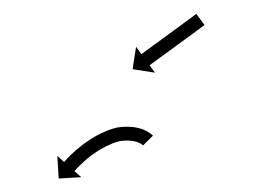

<svg xmlns="http://www.w3.org/2000/svg" viewBox="-20 -426 391 278"><path d="M275.3 -389.1C275.6 -389.3 275.9 -389.5 276.2 -389.7L264.3 -405.9C264 -405.7 263.7 -405.4 263.4 -405.2C262.6 -404.6 261.8 -404 260.9 -403.4C259.6 -402.4 258.3 -401.5 257 -400.5C255.3 -399.3 253.6 -398 251.9 -396.8C249.9 -395.3 247.9 -393.8 245.9 -392.4C243.7 -390.7 241.4 -389.1 239.2 -387.4C236.8 -385.7 234.4 -383.9 232 -382.2C229.5 -380.4 227 -378.6 224.6 -376.7C222.1 -374.9 219.6 -373.1 217.2 -371.3C214.8 -369.6 212.4 -367.8 210 -366C207.7 -364.4 205.5 -362.8 203.2 -361.1C201.2 -359.7 199.2 -358.2 197.2 -356.7C195.5 -355.5 193.8 -354.2 192.1 -353C190.8 -352 189.5 -351.1 188.2 -350.1C187.4 -349.5 186.5 -348.9 185.7 -348.3C185.4 -348 185.1 -347.8 184.8 -347.6L177 -358.2L172 -325.8L204.4 -320.8L196.6 -331.5C196.9 -331.7 197.2 -331.9 197.5 -332.1C198.3 -332.7 199.2 -333.4 200 -334C201.3 -334.9 202.6 -335.9 204 -336.9C205.7 -338.1 207.3 -339.3 209 -340.6C211.1 -342.1 213.1 -343.5 215.1 -345C217.3 -346.6 219.5 -348.3 221.8 -349.9C224.2 -351.7 226.6 -353.4 229 -355.2C231.4 -357 233.9 -358.8 236.4 -360.6C238.9 -362.4 241.3 -364.2 243.8 -366C246.2 -367.8 248.6 -369.6 251 -371.3C253.2 -373 255.5 -374.6 257.7 -376.2C259.7 -377.7 261.7 -379.2 263.7 -380.6C265.4 -381.9 267.1 -383.1 268.8 -384.4C270.1 -385.3 271.4 -386.3 272.7 -387.2C273.6 -387.9 274.4 -388.5 275.3 -389.1ZM186.7 -215.9C186.9 -215.8 187 -215.6 187.2 -215.5L201.4 -229.6C201.1 -229.8 200.9 -230 200.6 -230.3C200.6 -230.3 200.6 -230.3 200.6 -230.4C200.5 -230.4 200.5 -230.5 200.5 -230.5C199.6 -231.2 198.8 -231.9 197.9 -232.6C197.9 -232.6 197.8 -232.7 197.7 -232.7C197.6 -232.8 197.6 -232.9 197.6 -232.9C196.1 -234 194.5 -234.9 192.9 -235.9C192.9 -235.9 192.7 -235.9 192.6 -236C192.5 -236.1 192.4 -236.1 192.4 -236.1C190.1 -237.3 187.7 -238.3 185.2 -239.2C185.2 -239.2 185.1 -239.3 185 -239.3C184.8 -239.4 184.7 -239.4 184.7 -239.4C181.6 -240.4 178.4 -241.1 175.2 -241.7C175.2 -241.7 175.1 -241.7 174.9 -241.8C174.8 -241.8 174.7 -241.8 174.7 -241.8C170.8 -242.3 166.9 -242.5 163.1 -242.5C163.1 -242.5 163 -242.5 162.9 -242.5C162.8 -242.5 162.7 -242.5 162.7 -242.5C158.6 -242.4 154.4 -242.1 150.3 -241.5C150.3 -241.5 150.1 -241.4 149.9 -241.4C149.8 -241.4 149.6 -241.3 149.6 -241.3C145.5 -240.4 141.4 -239.2 137.5 -237.8C137.5 -237.8 137.4 -237.7 137.3 -237.7C137.2 -237.6 137.1 -237.6 137.1 -237.6C132.6 -235.8 128.2 -233.8 123.9 -231.7C123.9 -231.7 123.8 -231.7 123.8 -231.7C123.7 -231.6 123.6 -231.6 123.6 -231.6C119.5 -229.4 115.4 -227.1 111.5 -224.7C111.5 -224.7 111.4 -224.6 111.3 -224.6C111.3 -224.6 111.2 -224.5 111.2 -224.5C107.5 -222.1 103.9 -219.6 100.3 -217C100.3 -217 100.3 -216.9 100.2 -216.9C100.2 -216.9 100.1 -216.8 100.1 -216.8C97 -214.4 93.8 -211.9 90.8 -209.3C90.8 -209.3 90.8 -209.3 90.7 -209.2C90.7 -209.2 90.6 -209.2 90.6 -209.2C88.1 -206.9 85.6 -204.6 83.2 -202.3C83.2 -202.3 83.1 -202.3 83.1 -202.3C83.1 -202.2 83 -202.2 83 -202.2C81.2 -200.4 79.3 -198.5 77.5 -196.6C77.5 -196.6 77.5 -196.6 77.5 -196.6C77.5 -196.6 77.5 -196.5 77.5 -196.5C76.3 -195.3 75.2 -194.1 74 -192.8C74 -192.8 74 -192.8 74 -192.8C74 -192.8 74 -192.8 74 -192.8C73.6 -192.3 73.2 -191.9 72.8 -191.5L63 -200.2L65 -167.5L97.7 -169.5L87.8 -178.2C88.2 -178.6 88.6 -179.1 88.9 -179.5C88.9 -179.5 88.9 -179.5 88.9 -179.4C88.9 -179.4 88.9 -179.4 88.9 -179.4C89.9 -180.6 91 -181.7 92.1 -182.9C92.1 -182.9 92 -182.8 92 -182.8C92 -182.8 92 -182.8 92 -182.8C93.7 -184.5 95.4 -186.3 97.1 -188C97.1 -188 97.1 -187.9 97 -187.9C97 -187.9 97 -187.8 97 -187.8C99.2 -190 101.6 -192.1 103.9 -194.2C103.9 -194.2 103.9 -194.2 103.8 -194.1C103.8 -194.1 103.7 -194.1 103.7 -194.1C106.6 -196.4 109.4 -198.8 112.3 -201C112.3 -201 112.3 -201 112.2 -200.9C112.2 -200.9 112.1 -200.9 112.1 -200.9C115.4 -203.3 118.8 -205.6 122.1 -207.8C122.1 -207.8 122.1 -207.7 122 -207.7C122 -207.7 121.9 -207.6 121.9 -207.6C125.5 -209.8 129.2 -211.9 132.9 -213.9C132.9 -213.9 132.8 -213.9 132.8 -213.8C132.7 -213.8 132.6 -213.7 132.6 -213.7C136.6 -215.6 140.6 -217.4 144.6 -219.1C144.6 -219.1 144.5 -219 144.4 -219C144.3 -219 144.2 -218.9 144.2 -218.9C147.4 -220.1 150.6 -221.1 153.9 -221.8C153.9 -221.8 153.7 -221.8 153.6 -221.7C153.4 -221.7 153.2 -221.7 153.2 -221.7C156.5 -222.2 159.9 -222.4 163.3 -222.5C163.3 -222.5 163.2 -222.5 163.1 -222.5C163 -222.5 163 -222.5 163 -222.5C166 -222.5 169.1 -222.3 172.2 -221.9C172.2 -221.9 172.1 -222 171.9 -222C171.8 -222 171.6 -222 171.6 -222C174 -221.6 176.5 -221 178.8 -220.3C178.8 -220.3 178.7 -220.4 178.5 -220.4C178.4 -220.4 178.3 -220.5 178.3 -220.5C180 -219.8 181.7 -219.1 183.3 -218.3C183.3 -218.3 183.2 -218.4 183.1 -218.4C183 -218.5 182.9 -218.6 182.9 -218.6C183.9 -218 184.9 -217.3 185.8 -216.7C185.8 -216.7 185.8 -216.7 185.7 -216.8C185.6 -216.9 185.5 -216.9 185.5 -216.9C186 -216.5 186.4 -216.2 186.9 -215.7C186.9 -215.7 186.8 -215.8 186.8 -215.8C186.7 -215.9 186.7 -215.9 186.7 -215.9Z"/></svg>

Font: FRB American Cursive Just Arrows Extrabold
Style: Bold Italic
Weight: 800
Italic angle: -25°
Version: Version 2.0;Modular Font Editor K font №1